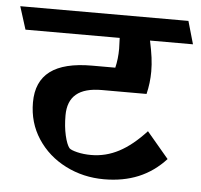

<svg xmlns="http://www.w3.org/2000/svg" viewBox="-71 -628 719 687"><g transform="rotate(5 288.5 -284.5)"><path d="M273.4 -71.3Q325.7 -71.3 373 -96.2Q420.4 -121.1 468.8 -173.8L547.4 -80.6Q504.9 -34.2 450.2 -11.5Q395.5 11.2 326.7 11.2Q252 11.2 188.5 -21Q125 -53.2 87.4 -110.6Q49.8 -168 49.8 -240.7Q49.8 -315.9 99.1 -353Q148.4 -390.1 249 -390.1H332.5Q340.3 -422.4 340.3 -459Q340.3 -465.3 338.9 -497.6H0.5L-25.4 -579.6H578.6L602.1 -497.6H447.8Q455.1 -463.4 458.5 -437.7Q461.9 -412.1 461.9 -387.7Q461.9 -346.7 452.1 -306.2H291.5Q230 -306.2 200 -281Q169.9 -255.9 169.9 -204.6Q169.9 -164.6 177.2 -132.8Q184.6 -101.1 194.3 -88.9Q200.2 -82.5 223.1 -76.9Q246.1 -71.3 273.4 -71.3Z"/></g></svg>

Font: Vesper Libre
Style: Bold
Weight: 700
Designer: Robert Keller & Kimya Gandhi
Foundry: Mota Italic
Version: Version 1.058